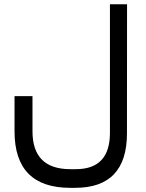

<svg xmlns="http://www.w3.org/2000/svg" viewBox="-20 -671 691 909"><path d="M133.8 -49.8Q133.8 129.9 313 129.9H338.9Q500.5 129.9 500.5 -42V-650.9H581.5L581.1 -40Q581.1 218.3 335.4 218.3H313Q48.8 218.3 48.8 -49.3V-215.8H133.8Z"/></svg>

Font: Shabnam FD-WOL
Style: FD-WOL
Weight: 400
Foundry: DejaVu fonts team - Redesigned by Saber Rastikerdar - Based on Vazir font
Version: Version 5.0.1